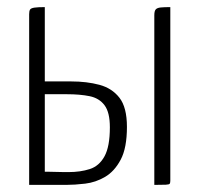

<svg xmlns="http://www.w3.org/2000/svg" viewBox="-20 -520 562 540"><path d="M62 0V-480Q62 -489 64.5 -493Q67 -497 76.5 -498.5Q86 -500 106 -500V-291H180Q224 -291 259.5 -281.5Q295 -272 316 -245Q337 -218 337 -163Q337 -104 319.5 -71Q302 -38 275.5 -22.5Q249 -7 219.5 -3.5Q190 0 166 0ZM173 -36Q206 -36 232.5 -44.5Q259 -53 274 -80.5Q289 -108 289 -162Q289 -204 274 -224Q259 -244 232 -249.5Q205 -255 168 -255Q167 -255 157.5 -255Q148 -255 136 -255Q124 -255 115 -255Q106 -255 106 -255V-37Q106 -37 115.5 -37Q125 -37 138 -36.5Q151 -36 161 -36Q171 -36 173 -36ZM414 0V-477Q414 -489 418 -493.5Q422 -498 432 -499Q442 -500 459 -500V-12Q459 -6 457.5 -3.5Q456 -1 446.5 -0.5Q437 0 414 0Z"/></svg>

Font: Yanone Kaffeesatz Light
Style: Regular
Weight: 300
Designer: Yanone (Cyrillic: Daniel Pouzeot, Huerta Tipografica, and Cyreal)
Foundry: Yanone
Version: Version 2.003